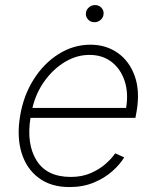

<svg xmlns="http://www.w3.org/2000/svg" viewBox="-20 -731 619 762"><path d="M255.7 11.4Q181.8 11.4 133.2 -25.2Q84.5 -61.8 65.3 -125.4Q46.2 -188.9 59.7 -270.2Q73.2 -351.9 113.6 -415.8Q154.1 -479.8 212.9 -516.7Q271.7 -553.6 339.1 -553.6Q400.2 -553.6 446.6 -521.5Q492.9 -489.3 514.4 -430.2Q535.9 -371.1 522.4 -290.1L517.4 -263.1H100.9Q84.5 -158.7 125.4 -93.7Q166.2 -28.8 261 -28.8Q305.4 -28.8 340 -43.9Q374.6 -58.9 399.1 -80.6Q423.7 -102.3 437.1 -122.5L473 -106.5Q456.7 -79.2 426.1 -51.8Q395.6 -24.5 352.6 -6.6Q309.7 11.4 255.7 11.4ZM108.7 -302.6H480.5Q490.4 -361.5 474.8 -409.3Q459.2 -457 423.1 -485.1Q387.1 -513.1 334.9 -513.1Q283.7 -513.1 237 -484.7Q190.3 -456.3 156.2 -408.6Q122.2 -360.8 108.7 -302.6ZM355.1 -642.8Q339.8 -642.8 329.7 -653.4Q319.6 -664.1 321 -679Q321.7 -691.8 332.4 -701.3Q343 -710.9 356.9 -710.9Q372.2 -710.9 382.3 -700.5Q392.4 -690 391 -675.1Q390.3 -661.9 379.6 -652.3Q369 -642.8 355.1 -642.8Z"/></svg>

Font: Inter UI Extra Light
Style: Italic
Weight: 200
Italic angle: -9.39999°
Designer: Rasmus Andersson
Foundry: rsms
Version: 3.2;8d6f07862